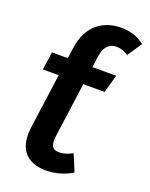

<svg xmlns="http://www.w3.org/2000/svg" viewBox="-144 -832 723 924"><g transform="rotate(20 217.5 -370.0)"><path d="M324 -661C348 -661 365 -654 385 -641L435 -715C409 -735 372 -755 316 -755C213 -755 145 -693 130 -586L122 -529H41L28 -437H109L71 -160C55 -48 102 14 207 15C251 15 299 3 341 -23L305 -109C280 -95 259 -89 238 -89C202 -89 190 -107 197 -159L235 -437H344L370 -529H248L257 -592C264 -639 290 -661 324 -661Z"/></g></svg>

Font: Fira Sans Medium
Style: Italic
Weight: 500
Italic angle: -8°
Designer: bBox Type GmbH & Carrois Corporate GbR & Edenspiekermann AG
Foundry: bBox Type GmbH & Carrois Corporate GbR & Edenspiekermann AG
Version: Version 4.301;PS 004.301;hotconv 1.0.88;makeotf.lib2.5.64775